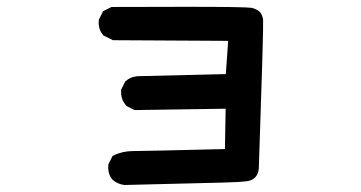

<svg xmlns="http://www.w3.org/2000/svg" viewBox="-20 -482 1040 553"><path d="M337.9 50.8Q319.3 48.3 305.2 36.6L304.7 36.1L304.2 35.6Q289.6 19 292 -6.8V-8.8L293 -10.3L302.7 -29.8L304.2 -32.7L307.1 -34.2Q332.5 -46.9 363.3 -46.9Q391.1 -46.9 627.9 -52.7L629.9 -168.9L370.1 -165H367.7L365.7 -166L346.2 -175.8L344.7 -176.8L343.3 -178.2Q326.7 -196.8 329.1 -222.7V-224.6L330.1 -226.1L339.8 -245.6L340.8 -247.6L342.3 -248.5Q347.7 -253.4 354 -256.6Q360.4 -259.8 367.4 -261.2Q374.5 -262.7 381.8 -262.7L630.4 -268.6L637.2 -364.3L307.6 -366.2H305.2L303.2 -367.2L279.8 -378.9L277.8 -379.9L276.9 -381.3Q262.2 -397.9 264.6 -423.8V-425.8L265.6 -427.2L275.4 -446.8L276.9 -449.7L279.8 -451.2L299.3 -460.9L301.3 -461.9H303.7Q433.6 -462.4 515.9 -462.4Q598.1 -462.4 646.5 -461.7Q694.8 -460.9 704.6 -459.5Q708.5 -458.5 712.2 -457.3Q715.8 -456.1 719 -454.3Q722.2 -452.6 725.1 -450.4Q728 -448.2 730.2 -445.3Q732.4 -442.4 733.9 -439.2Q735.4 -436 736.3 -432.6Q737.3 -429.2 737.8 -424.8Q739.3 -403.3 725.6 -2Q725.6 9.3 721.9 18.1Q718.3 26.9 710.7 32.5Q703.1 38.1 692.9 39.6Q668 43 620.1 43.9Q573.7 44.9 338.9 50.8H338.4Z"/></svg>

Font: NaikaiFont
Style: Bold
Weight: 700
Version: Version 1.89